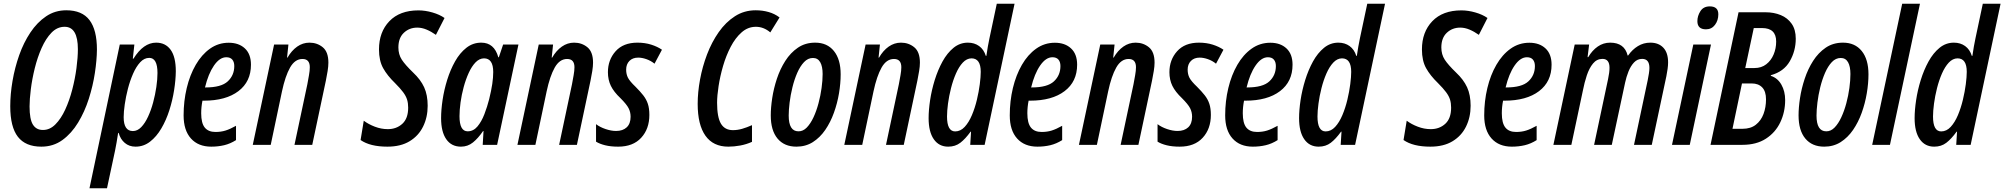

<svg xmlns="http://www.w3.org/2000/svg" viewBox="-20 -780 10794 1034"><path d="M202.6 9.8Q117.7 9.8 76.4 -43.2Q35.2 -96.2 35.2 -208Q35.2 -272.5 47.4 -344Q59.6 -415.5 83.5 -483.2Q107.4 -550.8 143.8 -605.2Q180.2 -659.7 228.3 -692.1Q276.4 -724.6 336.9 -724.6Q421.9 -724.6 461.9 -671.9Q502 -619.1 502 -513.2Q501.5 -456.5 491 -387.2Q480.5 -317.9 458.3 -248Q436 -178.2 400.6 -119.9Q365.2 -61.5 316.2 -25.9Q267.1 9.8 202.6 9.8ZM210.4 -80.1Q248 -79.6 278.3 -110.1Q308.6 -140.6 331.3 -189.9Q354 -239.3 369.1 -297.6Q384.3 -356 391.8 -413.1Q399.4 -470.2 399.4 -515.1Q399.4 -635.7 328.1 -635.7Q288.1 -635.7 257.3 -604Q226.6 -572.3 204.1 -521.5Q181.6 -470.7 167.2 -412.4Q152.8 -354 146 -299.3Q139.2 -244.6 139.2 -207Q139.2 -137.7 157.2 -108.9Q175.3 -80.1 210.4 -80.1Z M461.9 233.9 625 -540H703.6L695.3 -463.9H698.7Q752.4 -550.3 820.8 -550.3Q871.1 -550.3 898.9 -512Q926.8 -473.6 926.8 -396Q926.3 -349.6 917.7 -294.9Q909.2 -240.2 892.1 -186.5Q875 -132.8 848.9 -88.4Q822.8 -43.9 788.1 -17.1Q753.4 9.8 710 9.8Q675.8 9.8 652.1 -10.3Q628.4 -30.3 619.1 -64H616.2Q612.3 -37.6 607.9 -12.9Q603.5 11.7 599.6 31.2L556.2 233.9ZM695.8 -74.2Q720.2 -74.2 740.7 -95.5Q761.2 -116.7 777.3 -151.6Q793.5 -186.5 804.7 -228.3Q815.9 -270 822 -311.5Q828.1 -353 828.1 -386.7Q828.1 -468.3 783.7 -468.3Q756.8 -468.3 735.1 -444.8Q713.4 -421.4 696.8 -383.5Q680.2 -345.7 668.9 -302.2Q657.7 -258.8 651.9 -218.3Q646 -177.7 646 -148.9Q646 -74.2 695.8 -74.2Z M1117.7 9.8Q1047.9 9.8 1008.3 -34.2Q968.8 -78.1 968.8 -158.7Q968.8 -235.4 985.6 -305.7Q1002.4 -376 1034.2 -430.9Q1065.9 -485.8 1110.8 -517.8Q1155.8 -549.8 1211.9 -549.8Q1266.1 -549.8 1298.8 -519.3Q1331.5 -488.8 1331.5 -431.6Q1331.5 -340.3 1263.9 -289.1Q1196.3 -237.8 1077.6 -237.8H1070.3Q1063.5 -203.6 1063.5 -169.9Q1063.5 -116.7 1082.8 -93Q1102.1 -69.3 1140.6 -69.3Q1169.9 -69.3 1194.3 -76.9Q1218.8 -84.5 1251 -102.5V-25.4Q1220.2 -5.9 1187.3 2Q1154.3 9.8 1117.7 9.8ZM1084 -309.1H1087.4Q1171.4 -309.1 1206.5 -341.8Q1241.7 -374.5 1241.7 -424.3Q1241.7 -446.3 1231 -459Q1220.2 -471.7 1198.7 -471.7Q1163.1 -471.7 1132.3 -427Q1101.6 -382.3 1084 -309.1Z M1341.3 0 1456.1 -540H1533.2L1525.9 -469.7H1528.3Q1550.3 -507.8 1580.6 -529.1Q1610.8 -550.3 1646.5 -550.3Q1688 -550.3 1718.3 -525.4Q1748.5 -500.5 1748.5 -442.4Q1748.5 -422.9 1744.4 -397.5Q1740.2 -372.1 1734.9 -345.7L1661.6 0H1565.9L1635.3 -326.7Q1639.6 -351.1 1644 -375.2Q1648.4 -399.4 1648.4 -418Q1648.4 -462.4 1608.9 -462.4Q1568.4 -462.4 1542.2 -416.3Q1516.1 -370.1 1498.5 -287.6L1438 0Z M2066.4 9.8Q1973.1 9.8 1921.9 -25.9L1939 -129.9Q1964.4 -110.8 1998.8 -97.7Q2033.2 -84.5 2068.4 -84.5Q2115.2 -84.5 2146.7 -113.3Q2178.2 -142.1 2178.2 -200.2Q2178.2 -224.1 2172.4 -243.4Q2166.5 -262.7 2151.1 -283.4Q2135.7 -304.2 2107.4 -332.5Q2065.9 -372.6 2043.5 -412.8Q2021 -453.1 2021 -513.7Q2021 -607.4 2076.9 -665.8Q2132.8 -724.1 2233.4 -724.1Q2270 -724.1 2308.8 -712.9Q2347.7 -701.7 2374 -683.1L2327.6 -592.3Q2302.7 -609.9 2277.3 -620.6Q2252 -631.3 2227.1 -631.3Q2184.6 -631.3 2155 -603.5Q2125.5 -575.7 2125.5 -524.4Q2125.5 -486.8 2143.8 -458.7Q2162.1 -430.7 2204.6 -389.6Q2245.1 -351.6 2264.2 -310.1Q2283.2 -268.6 2283.2 -210.4Q2283.2 -148.4 2258.5 -98.4Q2233.9 -48.3 2185.8 -19.3Q2137.7 9.8 2066.4 9.8Z M2462.4 9.8Q2411.1 9.8 2383.3 -30.3Q2355.5 -70.3 2355.5 -143.6Q2355.5 -188 2363.5 -241.9Q2371.6 -295.9 2388.4 -350.1Q2405.3 -404.3 2430.9 -449.7Q2456.5 -495.1 2491.7 -522.7Q2526.9 -550.3 2571.8 -550.3Q2641.6 -550.3 2663.6 -471.7H2666.5L2689.5 -540H2772L2657.2 0H2579.6L2584 -74.2H2581.5Q2555.2 -35.6 2527.1 -12.9Q2499 9.8 2462.4 9.8ZM2498.5 -72.8Q2529.3 -72.8 2551.3 -98.9Q2573.2 -125 2588.6 -165Q2604 -205.1 2614.3 -245.6Q2626 -293.5 2631.1 -328.1Q2636.2 -362.8 2636.2 -392.1Q2636.2 -465.8 2586.4 -465.8Q2561.5 -465.3 2541 -444.1Q2520.5 -422.9 2504.4 -387.7Q2488.3 -352.5 2477.1 -311Q2465.8 -269.5 2460.2 -228.3Q2454.6 -187 2454.6 -154.3Q2454.6 -72.8 2498.5 -72.8Z M2766.6 0 2881.3 -540H2958.5L2951.2 -469.7H2953.6Q2975.6 -507.8 3005.9 -529.1Q3036.1 -550.3 3071.8 -550.3Q3113.3 -550.3 3143.6 -525.4Q3173.8 -500.5 3173.8 -442.4Q3173.8 -422.9 3169.7 -397.5Q3165.5 -372.1 3160.2 -345.7L3086.9 0H2991.2L3060.5 -326.7Q3064.9 -351.1 3069.3 -375.2Q3073.7 -399.4 3073.7 -418Q3073.7 -462.4 3034.2 -462.4Q2993.7 -462.4 2967.5 -416.3Q2941.4 -370.1 2923.8 -287.6L2863.3 0Z M3309.1 9.8Q3269 9.8 3239.3 2.4Q3209.5 -4.9 3189.9 -17.1V-111.3Q3210.9 -95.2 3241.2 -85Q3271.5 -74.7 3297.9 -74.7Q3334 -74.7 3355 -94.2Q3376 -113.8 3376 -151.4Q3376 -176.3 3365.2 -197.3Q3354.5 -218.3 3321.3 -251.5Q3285.6 -285.2 3269.8 -317.6Q3253.9 -350.1 3253.9 -391.1Q3253.9 -457.5 3295.2 -503.9Q3336.4 -550.3 3413.1 -550.3Q3453.1 -550.3 3487.1 -539.6Q3521 -528.8 3544.9 -512.2L3504.9 -437Q3484.9 -453.1 3461.2 -461.4Q3437.5 -469.7 3417 -469.7Q3387.2 -469.7 3369.6 -451.9Q3352.1 -434.1 3352.1 -404.8Q3352.1 -380.4 3361.8 -361.3Q3371.6 -342.3 3402.3 -313Q3427.7 -287.6 3444.3 -266.4Q3460.9 -245.1 3469 -220.7Q3477.1 -196.3 3477.1 -161.1Q3477.1 -85.9 3433.1 -38.1Q3389.2 9.8 3309.1 9.8Z M3902.3 9.8Q3820.8 9.8 3779.1 -49.1Q3737.3 -107.9 3737.3 -220.7Q3737.3 -282.7 3750 -351.8Q3762.7 -420.9 3787.8 -487.1Q3813 -553.2 3850.6 -606.9Q3888.2 -660.6 3938 -692.6Q3987.8 -724.6 4049.8 -724.6Q4086.4 -724.6 4119.1 -715.3Q4151.9 -706.1 4178.2 -686L4128.4 -605.5Q4092.8 -635.7 4050.8 -635.7Q4007.8 -635.7 3973.9 -605.7Q3939.9 -575.7 3915 -527.8Q3890.1 -480 3874 -424.6Q3857.9 -369.1 3849.9 -316.7Q3841.8 -264.2 3841.8 -227.1Q3841.8 -148.9 3862.5 -114Q3883.3 -79.1 3927.2 -79.1Q3951.7 -79.1 3977.1 -86.4Q4002.4 -93.8 4029.8 -106V-16.1Q3999.5 -2.4 3966.3 3.7Q3933.1 9.8 3902.3 9.8Z M4269 9.8Q4203.6 9.8 4167.2 -33.9Q4130.9 -77.6 4130.9 -158.7Q4130.9 -200.2 4138.7 -251.7Q4146.5 -303.2 4163.8 -355.7Q4181.2 -408.2 4209.2 -452.1Q4237.3 -496.1 4277.1 -523.2Q4316.9 -550.3 4370.1 -550.3Q4434.6 -550.3 4470.9 -505.4Q4507.3 -460.4 4507.3 -379.9Q4507.3 -331.1 4498.3 -277.3Q4489.3 -223.6 4470.9 -172.6Q4452.6 -121.6 4424.3 -80.3Q4396 -39.1 4357.4 -14.6Q4318.8 9.8 4269 9.8ZM4279.8 -72.8Q4304.7 -72.3 4325 -93.3Q4345.2 -114.3 4361.1 -148.4Q4377 -182.6 4387.9 -223.6Q4398.9 -264.6 4404.5 -305.9Q4410.2 -347.2 4410.2 -381.3Q4410.2 -422.4 4397.2 -445.1Q4384.3 -467.8 4357.9 -467.8Q4331.1 -467.8 4310.1 -445.6Q4289.1 -423.3 4273.4 -387.5Q4257.8 -351.6 4247.6 -309.8Q4237.3 -268.1 4232.4 -227.8Q4227.5 -187.5 4227.5 -157.7Q4227.5 -72.8 4279.8 -72.8Z M4526.9 0 4641.6 -540H4718.8L4711.4 -469.7H4713.9Q4735.8 -507.8 4766.1 -529.1Q4796.4 -550.3 4832 -550.3Q4873.5 -550.3 4903.8 -525.4Q4934.1 -500.5 4934.1 -442.4Q4934.1 -422.9 4929.9 -397.5Q4925.8 -372.1 4920.4 -345.7L4847.2 0H4751.5L4820.8 -326.7Q4825.2 -351.1 4829.6 -375.2Q4834 -399.4 4834 -418Q4834 -462.4 4794.4 -462.4Q4753.9 -462.4 4727.8 -416.3Q4701.7 -370.1 4684.1 -287.6L4623.5 0Z M5086.4 9.8Q5036.6 9.8 5008.8 -30.3Q4981 -70.3 4981 -143.6Q4981 -187 4989 -240.7Q4997.1 -294.4 5013.9 -348.9Q5030.8 -403.3 5055.9 -449Q5081.1 -494.6 5115.2 -522.5Q5149.4 -550.3 5192.4 -550.3Q5227.5 -550.3 5252.9 -532Q5278.3 -513.7 5289.1 -479H5292Q5295.9 -504.9 5300 -529.5Q5304.2 -554.2 5308.6 -573.7L5348.1 -759.8H5443.8L5282.7 0H5205.1L5209.5 -70.8H5207Q5178.7 -31.7 5151.6 -11Q5124.5 9.8 5086.4 9.8ZM5124 -72.3Q5152.8 -72.3 5175.3 -96.7Q5197.8 -121.1 5214.1 -159.9Q5230.5 -198.7 5241 -242.7Q5251.5 -286.6 5256.6 -326.7Q5261.7 -366.7 5261.7 -393.1Q5261.7 -465.8 5211.9 -465.8Q5186 -465.3 5165 -442.9Q5144 -420.4 5128.2 -384Q5112.3 -347.7 5101.6 -305.2Q5090.8 -262.7 5085.4 -222.4Q5080.1 -182.1 5080.1 -152.8Q5080.1 -72.3 5124 -72.3Z M5566.9 9.8Q5497.1 9.8 5457.5 -34.2Q5418 -78.1 5418 -158.7Q5418 -235.4 5434.8 -305.7Q5451.7 -376 5483.4 -430.9Q5515.1 -485.8 5560.1 -517.8Q5605 -549.8 5661.1 -549.8Q5715.3 -549.8 5748 -519.3Q5780.8 -488.8 5780.8 -431.6Q5780.8 -340.3 5713.1 -289.1Q5645.5 -237.8 5526.9 -237.8H5519.5Q5512.7 -203.6 5512.7 -169.9Q5512.7 -116.7 5532 -93Q5551.3 -69.3 5589.8 -69.3Q5619.1 -69.3 5643.6 -76.9Q5668 -84.5 5700.2 -102.5V-25.4Q5669.4 -5.9 5636.5 2Q5603.5 9.8 5566.9 9.8ZM5533.2 -309.1H5536.6Q5620.6 -309.1 5655.8 -341.8Q5690.9 -374.5 5690.9 -424.3Q5690.9 -446.3 5680.2 -459Q5669.4 -471.7 5647.9 -471.7Q5612.3 -471.7 5581.5 -427Q5550.8 -382.3 5533.2 -309.1Z M5790.5 0 5905.3 -540H5982.4L5975.1 -469.7H5977.5Q5999.5 -507.8 6029.8 -529.1Q6060.1 -550.3 6095.7 -550.3Q6137.2 -550.3 6167.5 -525.4Q6197.8 -500.5 6197.8 -442.4Q6197.8 -422.9 6193.6 -397.5Q6189.5 -372.1 6184.1 -345.7L6110.8 0H6015.1L6084.5 -326.7Q6088.9 -351.1 6093.3 -375.2Q6097.7 -399.4 6097.7 -418Q6097.7 -462.4 6058.1 -462.4Q6017.6 -462.4 5991.5 -416.3Q5965.3 -370.1 5947.8 -287.6L5887.2 0Z M6333 9.8Q6293 9.8 6263.2 2.4Q6233.4 -4.9 6213.9 -17.1V-111.3Q6234.9 -95.2 6265.1 -85Q6295.4 -74.7 6321.8 -74.7Q6357.9 -74.7 6378.9 -94.2Q6399.9 -113.8 6399.9 -151.4Q6399.9 -176.3 6389.2 -197.3Q6378.4 -218.3 6345.2 -251.5Q6309.6 -285.2 6293.7 -317.6Q6277.8 -350.1 6277.8 -391.1Q6277.8 -457.5 6319.1 -503.9Q6360.4 -550.3 6437 -550.3Q6477.1 -550.3 6511 -539.6Q6544.9 -528.8 6568.8 -512.2L6528.8 -437Q6508.8 -453.1 6485.1 -461.4Q6461.4 -469.7 6440.9 -469.7Q6411.1 -469.7 6393.6 -451.9Q6376 -434.1 6376 -404.8Q6376 -380.4 6385.7 -361.3Q6395.5 -342.3 6426.3 -313Q6451.7 -287.6 6468.3 -266.4Q6484.9 -245.1 6492.9 -220.7Q6501 -196.3 6501 -161.1Q6501 -85.9 6457 -38.1Q6413.1 9.8 6333 9.8Z M6727.1 9.8Q6657.2 9.8 6617.7 -34.2Q6578.1 -78.1 6578.1 -158.7Q6578.1 -235.4 6595 -305.7Q6611.8 -376 6643.6 -430.9Q6675.3 -485.8 6720.2 -517.8Q6765.1 -549.8 6821.3 -549.8Q6875.5 -549.8 6908.2 -519.3Q6940.9 -488.8 6940.9 -431.6Q6940.9 -340.3 6873.3 -289.1Q6805.7 -237.8 6687 -237.8H6679.7Q6672.9 -203.6 6672.9 -169.9Q6672.9 -116.7 6692.1 -93Q6711.4 -69.3 6750 -69.3Q6779.3 -69.3 6803.7 -76.9Q6828.1 -84.5 6860.4 -102.5V-25.4Q6829.6 -5.9 6796.6 2Q6763.7 9.8 6727.1 9.8ZM6693.4 -309.1H6696.8Q6780.8 -309.1 6815.9 -341.8Q6851.1 -374.5 6851.1 -424.3Q6851.1 -446.3 6840.3 -459Q6829.6 -471.7 6808.1 -471.7Q6772.5 -471.7 6741.7 -427Q6710.9 -382.3 6693.4 -309.1Z M7081.5 9.8Q7031.7 9.8 7003.9 -30.3Q6976.1 -70.3 6976.1 -143.6Q6976.1 -187 6984.1 -240.7Q6992.2 -294.4 7009 -348.9Q7025.9 -403.3 7051 -449Q7076.2 -494.6 7110.4 -522.5Q7144.5 -550.3 7187.5 -550.3Q7222.7 -550.3 7248 -532Q7273.4 -513.7 7284.2 -479H7287.1Q7291 -504.9 7295.2 -529.5Q7299.3 -554.2 7303.7 -573.7L7343.3 -759.8H7439L7277.8 0H7200.2L7204.6 -70.8H7202.1Q7173.8 -31.7 7146.7 -11Q7119.6 9.8 7081.5 9.8ZM7119.1 -72.3Q7147.9 -72.3 7170.4 -96.7Q7192.9 -121.1 7209.2 -159.9Q7225.6 -198.7 7236.1 -242.7Q7246.6 -286.6 7251.7 -326.7Q7256.8 -366.7 7256.8 -393.1Q7256.8 -465.8 7207 -465.8Q7181.2 -465.3 7160.2 -442.9Q7139.2 -420.4 7123.3 -384Q7107.4 -347.7 7096.7 -305.2Q7085.9 -262.7 7080.6 -222.4Q7075.2 -182.1 7075.2 -152.8Q7075.2 -72.3 7119.1 -72.3Z M7683.1 9.8Q7589.8 9.8 7538.6 -25.9L7555.7 -129.9Q7581.1 -110.8 7615.5 -97.7Q7649.9 -84.5 7685.1 -84.5Q7731.9 -84.5 7763.4 -113.3Q7794.9 -142.1 7794.9 -200.2Q7794.9 -224.1 7789.1 -243.4Q7783.2 -262.7 7767.8 -283.4Q7752.4 -304.2 7724.1 -332.5Q7682.6 -372.6 7660.2 -412.8Q7637.7 -453.1 7637.7 -513.7Q7637.7 -607.4 7693.6 -665.8Q7749.5 -724.1 7850.1 -724.1Q7886.7 -724.1 7925.5 -712.9Q7964.4 -701.7 7990.7 -683.1L7944.3 -592.3Q7919.4 -609.9 7894 -620.6Q7868.7 -631.3 7843.8 -631.3Q7801.3 -631.3 7771.7 -603.5Q7742.2 -575.7 7742.2 -524.4Q7742.2 -486.8 7760.5 -458.7Q7778.8 -430.7 7821.3 -389.6Q7861.8 -351.6 7880.9 -310.1Q7899.9 -268.6 7899.9 -210.4Q7899.9 -148.4 7875.2 -98.4Q7850.6 -48.3 7802.5 -19.3Q7754.4 9.8 7683.1 9.8Z M8122.1 9.8Q8052.2 9.8 8012.7 -34.2Q7973.1 -78.1 7973.1 -158.7Q7973.1 -235.4 7990 -305.7Q8006.8 -376 8038.6 -430.9Q8070.3 -485.8 8115.2 -517.8Q8160.2 -549.8 8216.3 -549.8Q8270.5 -549.8 8303.2 -519.3Q8335.9 -488.8 8335.9 -431.6Q8335.9 -340.3 8268.3 -289.1Q8200.7 -237.8 8082 -237.8H8074.7Q8067.9 -203.6 8067.9 -169.9Q8067.9 -116.7 8087.2 -93Q8106.4 -69.3 8145 -69.3Q8174.3 -69.3 8198.7 -76.9Q8223.1 -84.5 8255.4 -102.5V-25.4Q8224.6 -5.9 8191.7 2Q8158.7 9.8 8122.1 9.8ZM8088.4 -309.1H8091.8Q8175.8 -309.1 8210.9 -341.8Q8246.1 -374.5 8246.1 -424.3Q8246.1 -446.3 8235.4 -459Q8224.6 -471.7 8203.1 -471.7Q8167.5 -471.7 8136.7 -427Q8106 -382.3 8088.4 -309.1Z M8345.7 0 8460.4 -540H8538.1L8529.8 -472.2H8533.2Q8554.7 -508.8 8584.7 -529.5Q8614.7 -550.3 8651.4 -550.3Q8728.5 -550.3 8745.6 -481H8748Q8770.5 -513.2 8800.8 -531.7Q8831.1 -550.3 8867.7 -550.3Q8912.1 -550.3 8937.7 -523.2Q8963.4 -496.1 8963.4 -443.8Q8963.4 -428.2 8960.7 -408.7Q8958 -389.2 8954.1 -369.6L8875.5 0H8779.8L8853.5 -347.7Q8857.4 -366.7 8860.1 -384.5Q8862.8 -402.3 8862.8 -414.1Q8862.8 -462.9 8823.7 -462.9Q8797.9 -462.9 8779.8 -443.6Q8761.7 -424.3 8750 -394.8Q8738.3 -365.2 8731.9 -335L8660.2 0H8564.9L8640.1 -354Q8647.9 -390.1 8647.9 -415Q8647.9 -462.9 8609.9 -462.9Q8579.6 -462.9 8559.1 -438Q8538.6 -413.1 8525.6 -374Q8512.7 -335 8504.4 -292L8442.4 0Z M9167.5 -622.1Q9121.1 -622.1 9121.1 -666Q9121.1 -694.3 9137.5 -720Q9153.8 -745.6 9188 -745.6Q9233.9 -745.6 9233.9 -703.1Q9233.9 -669.9 9215.8 -646Q9197.8 -622.1 9167.5 -622.1ZM8984.4 0 9099.1 -540H9194.3L9080.1 0Z M9191.9 0 9342.8 -713.9H9488.8Q9533.2 -713.9 9570.1 -698.7Q9606.9 -683.6 9628.9 -652.1Q9650.9 -620.6 9650.9 -571.8Q9650.9 -505.9 9618.7 -450Q9586.4 -394 9516.6 -375V-371.6Q9553.2 -359.9 9573.5 -324.2Q9593.8 -288.6 9593.8 -241.2Q9593.8 -176.3 9567.6 -121.3Q9541.5 -66.4 9490.2 -33.2Q9439 0 9363.8 0ZM9378.9 -413.6H9428.7Q9465.8 -413.6 9491.9 -433.8Q9518.1 -454.1 9531.7 -486.6Q9545.4 -519 9545.4 -556.2Q9545.4 -628.9 9469.7 -628.9H9424.8ZM9310.1 -86.4H9364.3Q9408.2 -86.4 9436 -108.4Q9463.9 -130.4 9477.3 -166.3Q9490.7 -202.1 9490.7 -245.1Q9490.7 -288.1 9470.2 -309.3Q9449.7 -330.6 9414.1 -330.6H9361.3Z M9804.2 9.8Q9738.8 9.8 9702.4 -33.9Q9666 -77.6 9666 -158.7Q9666 -200.2 9673.8 -251.7Q9681.6 -303.2 9699 -355.7Q9716.3 -408.2 9744.4 -452.1Q9772.5 -496.1 9812.3 -523.2Q9852.1 -550.3 9905.3 -550.3Q9969.7 -550.3 10006.1 -505.4Q10042.5 -460.4 10042.5 -379.9Q10042.5 -331.1 10033.4 -277.3Q10024.4 -223.6 10006.1 -172.6Q9987.8 -121.6 9959.5 -80.3Q9931.2 -39.1 9892.6 -14.6Q9854 9.8 9804.2 9.8ZM9814.9 -72.8Q9839.8 -72.3 9860.1 -93.3Q9880.4 -114.3 9896.2 -148.4Q9912.1 -182.6 9923.1 -223.6Q9934.1 -264.6 9939.7 -305.9Q9945.3 -347.2 9945.3 -381.3Q9945.3 -422.4 9932.4 -445.1Q9919.4 -467.8 9893.1 -467.8Q9866.2 -467.8 9845.2 -445.6Q9824.2 -423.3 9808.6 -387.5Q9793 -351.6 9782.7 -309.8Q9772.5 -268.1 9767.6 -227.8Q9762.7 -187.5 9762.7 -157.7Q9762.7 -72.8 9814.9 -72.8Z M10062.5 0 10224.1 -759.8H10319.8L10158.2 0Z M10396.5 9.8Q10346.7 9.8 10318.8 -30.3Q10291 -70.3 10291 -143.6Q10291 -187 10299.1 -240.7Q10307.1 -294.4 10324 -348.9Q10340.8 -403.3 10366 -449Q10391.1 -494.6 10425.3 -522.5Q10459.5 -550.3 10502.4 -550.3Q10537.6 -550.3 10563 -532Q10588.4 -513.7 10599.1 -479H10602.1Q10606 -504.9 10610.1 -529.5Q10614.3 -554.2 10618.7 -573.7L10658.2 -759.8H10753.9L10592.8 0H10515.1L10519.5 -70.8H10517.1Q10488.8 -31.7 10461.7 -11Q10434.6 9.8 10396.5 9.8ZM10434.1 -72.3Q10462.9 -72.3 10485.4 -96.7Q10507.8 -121.1 10524.2 -159.9Q10540.5 -198.7 10551 -242.7Q10561.5 -286.6 10566.7 -326.7Q10571.8 -366.7 10571.8 -393.1Q10571.8 -465.8 10522 -465.8Q10496.1 -465.3 10475.1 -442.9Q10454.1 -420.4 10438.2 -384Q10422.4 -347.7 10411.6 -305.2Q10400.9 -262.7 10395.5 -222.4Q10390.1 -182.1 10390.1 -152.8Q10390.1 -72.3 10434.1 -72.3Z"/></svg>

Font: Open Sans Condensed SemiBold
Style: Italic
Weight: 600
Width: 3
Italic angle: -12°
Designer: Monotype Design Team
Foundry: Monotype Imaging Inc.
Version: Version 3.000; ttfautohint (v1.8.4)